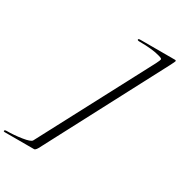

<svg xmlns="http://www.w3.org/2000/svg" viewBox="-365 -1186 1403 1501"><g transform="rotate(30 337.0 -436.0)"><path d="M462 -998Q442 -998 442 -1006Q442 -1014 462 -1014H772Q782 -1014 782 -1006Q782 -1002 759.5 -958.5Q737 -915 734 -910L208 90Q184 142 168 142H-98Q-108 142 -108 136Q-108 126 -88 126Q-23 126 47.5 115Q118 104 128 86L658 -918Q676 -954 676 -962Q676 -970 647 -978Q580 -998 462 -998Z"/></g></svg>

Font: Miama
Style: Regular
Weight: 400
Italic angle: 16.5°
Designer: Linus Romer
Foundry: Linus Romer
Version: 0.32